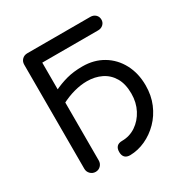

<svg xmlns="http://www.w3.org/2000/svg" viewBox="-180 -930 1060 1095"><g transform="rotate(-30 350.5 -382.5)"><path d="M148 0Q128 0 114 -14Q100 -28 100 -48V-733Q100 -754 113.5 -767.5Q127 -781 148 -781H563Q583 -781 596.5 -768.5Q610 -756 610 -736Q610 -717 596.5 -704.5Q583 -692 563 -692H195V-48Q195 -28 181.5 -14Q168 0 148 0ZM366 16Q343 16 331.5 4Q320 -8 320 -31Q320 -54 331.5 -66Q343 -78 366 -78Q416 -78 457 -105.5Q498 -133 522.5 -180Q547 -227 547 -285Q547 -349 522.5 -390.5Q498 -432 456 -452.5Q414 -473 362 -473Q321 -473 276.5 -461Q232 -449 188 -426V-513Q231 -534 277 -546.5Q323 -559 382 -559Q458 -559 516.5 -524Q575 -489 608 -427Q641 -365 641 -285Q641 -219 618 -164.5Q595 -110 555.5 -70Q516 -30 467 -7.5Q418 15 366 16Z"/></g></svg>

Font: Comfortaa SemiBold
Style: Regular
Weight: 600
Designer: Johan Aakerlund
Foundry: Johan Aakerlund
Version: Version 3.104; ttfautohint (v1.8.1.43-b0c9)